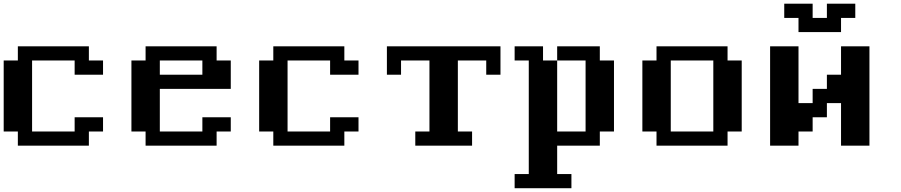

<svg xmlns="http://www.w3.org/2000/svg" viewBox="-20 -789 4883 1040"><path d="M76.7 0V-76.7H0V-461.4H76.7V-538.1H461.4V-461.4H538.1V-384.3H384.3V-461.4H153.8V-76.7H384.3V-153.8H538.1V-76.7H461.4V0Z M1076.2 -384.3V-461.4H845.7V-384.3ZM768.6 0V-76.7H691.9V-461.4H768.6V-538.1H1153.3V-461.4H1230V-307.6H845.7V-76.7H1076.2V-153.8H1230V-76.7H1153.3V0Z M1460.4 0V-76.7H1383.8V-461.4H1460.4V-538.1H1845.2V-461.4H1921.9V-384.3H1768.1V-461.4H1537.6V-76.7H1768.1V-153.8H1921.9V-76.7H1845.2V0Z M2229.5 0V-76.7H2306.2V-461.4H2152.3V-384.3H2075.7V-538.1H2690.9V-384.3H2613.8V-461.4H2460V-76.7H2537.1V0Z M2767.6 230.5V153.8H2844.2V-461.4H2767.6V-538.1H2921.4V-461.4H2998V-76.7H3151.9V-461.4H2998V-538.1H3229V-461.4H3305.7V-76.7H3229V0H2998V153.8H3075.2V230.5Z M3843.8 -76.7V-461.4H3613.3V-76.7ZM3536.1 0V-76.7H3459.5V-461.4H3536.1V-538.1H3920.9V-461.4H3997.6V-76.7H3920.9V0Z M4151.4 0V-538.1H4305.2V-230.5H4381.8V-307.6H4459V-384.3H4535.6V-538.1H4689.5V0H4535.6V-230.5H4459V-153.8H4381.8V-76.7H4305.2V0ZM4305.2 -615.2V-691.9H4228V-769H4381.8V-691.9H4459V-769H4612.8V-691.9H4535.6V-615.2Z"/></svg>

Font: Good Old DOS
Style: Regular
Weight: 400
Designer: Vasily Draigo
Foundry: Vasily Draigo
Version: 1.0